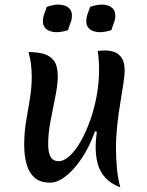

<svg xmlns="http://www.w3.org/2000/svg" viewBox="-20 -800 646 841"><path d="M507 21Q464 4 440.5 -22.5Q417 -49 408 -82.5Q399 -116 399 -156Q399 -172 400.5 -188.5Q402 -205 404 -223L396 -225Q373 -159 339 -108Q305 -57 268.5 -28.5Q232 0 200 0Q155 0 130.5 -22.5Q106 -45 96 -82.5Q86 -120 86 -166Q86 -219 94.5 -269.5Q103 -320 111 -368Q119 -416 119 -462Q119 -490 116 -517Q113 -544 105 -572Q143 -572 171.5 -564Q200 -556 216.5 -533.5Q233 -511 233 -465Q233 -429 222.5 -377.5Q212 -326 201.5 -271Q191 -216 191 -168Q191 -131 202 -112.5Q213 -94 237 -94Q260 -94 285 -117Q310 -140 333 -180Q356 -220 374.5 -271.5Q393 -323 403.5 -380.5Q414 -438 414 -496Q414 -516 412.5 -537Q411 -558 408 -577Q416 -578 424.5 -578.5Q433 -579 440 -579Q462 -579 481.5 -572Q501 -565 513.5 -545.5Q526 -526 526 -490Q526 -471 520.5 -434Q515 -397 507 -349.5Q499 -302 493.5 -251.5Q488 -201 488 -154Q488 -108 492 -64Q496 -20 507 21ZM278 -668Q266 -664 252.5 -661.5Q239 -659 226 -659Q213 -659 199.5 -663.5Q186 -668 177 -678.5Q168 -689 168 -707Q168 -723 173.5 -738.5Q179 -754 185 -770Q197 -774 210.5 -777Q224 -780 237 -780Q250 -780 263.5 -775.5Q277 -771 286 -760.5Q295 -750 295 -731Q295 -715 289 -700Q283 -685 278 -668ZM468 -668Q456 -664 442.5 -661.5Q429 -659 416 -659Q403 -659 389.5 -663.5Q376 -668 367 -678.5Q358 -689 358 -707Q358 -723 363.5 -738.5Q369 -754 375 -770Q387 -774 400.5 -777Q414 -780 427 -780Q440 -780 453.5 -775.5Q467 -771 476 -760.5Q485 -750 485 -731Q485 -715 479 -700Q473 -685 468 -668Z"/></svg>

Font: Merienda
Style: Regular
Weight: 400
Designer: Eduardo Rodriguez Tunni
Foundry: Eduardo Rodriguez Tunni
Version: Version 2.001